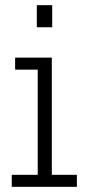

<svg xmlns="http://www.w3.org/2000/svg" viewBox="-20 -723 340 743"><path d="M122.5 -703H182V-617.5H122.5ZM25.5 0V-46.5H126V-453.5H38.5V-500H180.5V-46.5H277.5V0Z"/></svg>

Font: Trispace Condensed ExtraLight
Style: Regular
Weight: 200
Width: 3
Designer: Tyler Finck
Foundry: Etcetera Type Company
Version: Version 1.210; ttfautohint (v1.8.3)